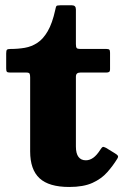

<svg xmlns="http://www.w3.org/2000/svg" viewBox="-20 -710 490 745"><path d="M435 -94Q440 -102 437 -106.2Q434 -110.5 424.5 -116L391 -136.5Q381.5 -141.5 378 -139.5Q374.5 -137.5 369.5 -129.5Q355.5 -107.5 341.8 -97.8Q328 -88 313 -88Q294.5 -88 284.5 -101.2Q274.5 -114.5 274.5 -141.5V-412Q274.5 -421 279 -424.8Q283.5 -428.5 292 -428.5H392.5Q400 -428.5 403.5 -431Q407 -433.5 407 -440.5V-505.5Q407 -514.5 404.2 -517.2Q401.5 -520 393.5 -520H291.5Q280.5 -520 277.5 -523.8Q274.5 -527.5 274.5 -539V-673.5Q274.5 -689.5 259 -689.5H214Q200.5 -689.5 198.5 -686Q196.5 -682.5 194.5 -672Q183 -619.5 165.2 -589Q147.5 -558.5 125 -543.8Q102.5 -529 76.2 -524.5Q50 -520 21 -520Q10 -520 7 -517Q4 -514 4 -502.5V-444Q4 -434.5 6.8 -431.5Q9.5 -428.5 19 -428.5H82Q92.5 -428.5 94.8 -424.2Q97 -420 97 -409.5V-122.5Q97 -52 133.5 -18.2Q170 15.5 248.5 15.5Q304 15.5 339 -0.5Q374 -16.5 396.2 -41.8Q418.5 -67 435 -94Z"/></svg>

Font: Besley ExtraBold
Style: Regular
Weight: 800
Designer: Owen Earl
Foundry: indestructible type*
Version: Version 2.001